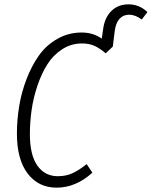

<svg xmlns="http://www.w3.org/2000/svg" viewBox="-20 -844 692 875"><path d="M565.9 -824.2Q614.7 -824.2 651.9 -789.1L626 -754.9Q597.7 -776.9 567.9 -776.9Q542 -776.9 524.9 -758.5Q507.8 -740.2 502.9 -703.1L494.1 -631.8L461.9 -601.1Q434.1 -624.5 409.9 -635.3Q385.7 -646 354 -646Q304.2 -646 263.2 -619.4Q222.2 -592.8 195.6 -550.5Q168.9 -508.3 150.4 -452.9Q131.8 -397.5 124 -342.3Q116.2 -287.1 116.2 -232.9Q116.2 -137.2 150.4 -89.1Q184.6 -41 243.2 -41Q282.2 -41 311.8 -55.2Q341.3 -69.3 375 -96.2L400.9 -57.1Q325.7 11.2 237.8 11.2Q155.3 11.2 106.2 -53Q57.1 -117.2 57.1 -234.9Q57.1 -297.4 67.4 -360.1Q77.6 -422.9 101.1 -483.9Q124.5 -544.9 157.7 -591.6Q190.9 -638.2 241.5 -667Q292 -695.8 352.1 -695.8Q404.8 -695.8 443.8 -668L450.2 -712.9Q457.5 -764.6 488 -794.4Q518.6 -824.2 565.9 -824.2Z"/></svg>

Font: Fira Sans Compressed Light
Style: Italic
Weight: 300
Width: 3
Italic angle: -8°
Designer: Carrois Corporate & Edenspiekermann AG
Foundry: Carrois Corporate GbR & Edenspiekermann AG
Version: Version 4.203;PS 004.203;hotconv 1.0.88;makeotf.lib2.5.64775